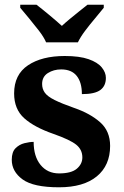

<svg xmlns="http://www.w3.org/2000/svg" viewBox="-20 -786 528 816"><path d="M231 10Q122 10 76 -23.5Q30 -57 30 -107Q30 -140 46 -156Q62 -172 84 -177.5Q106 -183 123 -183Q123 -121 152.5 -85Q182 -49 231 -49Q283 -49 306.5 -69Q330 -89 330 -117Q330 -150 304 -171Q278 -192 207 -217Q126 -245 83 -283.5Q40 -322 40 -389Q40 -469 99 -508.5Q158 -548 255 -548Q318 -548 356.5 -534.5Q395 -521 412.5 -499.5Q430 -478 430 -455Q430 -421 406.5 -403.5Q383 -386 328 -386Q328 -436 306 -463.5Q284 -491 240 -491Q208 -491 183.5 -475.5Q159 -460 159 -429Q159 -408 170.5 -392Q182 -376 212 -361Q242 -346 296 -327Q363 -304 405.5 -266.5Q448 -229 448 -166Q448 -83 391.5 -36.5Q335 10 231 10ZM176 -606Q166 -629 145.5 -655.5Q125 -682 103.5 -708Q82 -734 66 -753V-766H135Q156 -750 188.5 -723Q221 -696 243 -676Q258 -690 278 -706.5Q298 -723 318 -739Q338 -755 352 -766H421V-753Q406 -734 384 -708Q362 -682 342 -655.5Q322 -629 311 -606Z"/></svg>

Font: Noto Serif Tibetan
Style: Bold
Weight: 700
Designer: Monotype Design Team
Foundry: Monotype Imaging Inc.
Version: Version 2.103; ttfautohint (v1.8.4.7-5d5b)